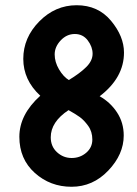

<svg xmlns="http://www.w3.org/2000/svg" viewBox="-20 -681 524 734"><path d="M134 -315Q69 -375 69 -456Q69 -537 130 -599Q191 -661 273 -661Q355 -661 404.5 -601.5Q454 -542 454 -480Q454 -384 361 -313Q402 -290 427.5 -251Q453 -212 453 -163Q453 -91 394 -29Q335 33 253.5 33Q172 33 113 -20Q54 -73 54 -158Q54 -243 134 -315ZM242 -260Q174 -215 174 -156Q174 -121 198 -99Q222 -77 254 -77Q286 -77 309.5 -97Q333 -117 333 -147.5Q333 -178 317 -200Q301 -222 285 -233.5Q269 -245 242 -260ZM243 -375Q286 -401 310 -425Q334 -449 334 -475.5Q334 -502 315.5 -526.5Q297 -551 266 -551Q235 -551 212 -526.5Q189 -502 189 -473Q189 -444 205.5 -416Q222 -388 243 -375Z"/></svg>

Font: Boogaloo
Style: Regular
Weight: 400
Designer: John Vargas Beltran
Foundry: John Vargas Beltran
Version: Version 1.002